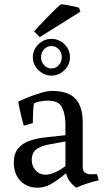

<svg xmlns="http://www.w3.org/2000/svg" viewBox="-20 -853 495 889"><path d="M191 -44Q210 -44 235 -55Q260 -66 283 -84V-198L206 -184Q171 -178 149 -162Q127 -146 127 -112Q127 -84 145 -64Q163 -44 191 -44ZM363 -286V-82Q363 -60 374.5 -53Q386 -46 402 -46Q413 -46 421 -46.5Q429 -47 429 -47L437 -18Q409 -12 383.5 -3.5Q358 5 333 16Q317 5 304 -12Q291 -29 286 -51Q240 -13 212 1.5Q184 16 156 16Q104 16 74 -16Q44 -48 44 -100Q44 -141 63.5 -165Q83 -189 116.5 -201Q150 -213 191 -217L283 -227V-272Q283 -324 267.5 -355.5Q252 -387 202 -387Q183 -387 165.5 -383.5Q148 -380 138 -375Q135 -365 134 -347Q133 -329 132.5 -311.5Q132 -294 132 -283L90 -271Q87 -281 81.5 -303Q76 -325 71 -348Q66 -371 65 -383Q82 -391 110.5 -402.5Q139 -414 169.5 -423Q200 -432 221 -432Q295 -432 329 -396Q363 -360 363 -286ZM170 -588Q170 -566 184.5 -551Q199 -536 218 -536Q238 -536 252 -551Q266 -566 266 -588Q266 -610 252 -625Q238 -640 218 -640Q199 -640 184.5 -625Q170 -610 170 -588ZM132 -588Q132 -623 158 -648Q184 -673 218 -673Q253 -673 278.5 -648Q304 -623 304 -588Q304 -554 278.5 -528.5Q253 -503 218 -503Q184 -503 158 -528.5Q132 -554 132 -588ZM346 -817 352 -799 164 -681 138 -708Q142 -713 159 -731Q176 -749 197.5 -771.5Q219 -794 237.5 -811.5Q256 -829 262 -833Q271 -833 288 -830Q305 -827 321.5 -823.5Q338 -820 346 -817Z"/></svg>

Font: Buenard
Style: Regular
Weight: 400
Version: Version 2.000